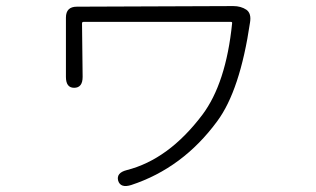

<svg xmlns="http://www.w3.org/2000/svg" viewBox="-20 -549 1040 632"><path d="M412 60Q377 71 369 46Q362 20 397 11Q535 -24 646 -171Q724 -275 744 -472Q745 -477 740 -477H255Q250 -477 250 -472L252 -296Q252 -260 224 -260Q197 -260 197 -296V-491Q197 -527 233 -527L748 -529Q773 -529 791 -517Q808 -505 803 -475Q770 -251 695 -150Q582 4 412 60Z"/></svg>

Font: Resource Han Rounded KR Light
Style: Regular
Weight: 300
Designer: Cyano Hao (round all glyphs); Ryoko NISHIZUKA 西塚涼子 (kana, bopomofo & ideographs); Paul D. Hunt (Latin, Greek & Cyrillic)
Foundry: Cyano Hao
Version: 0.990